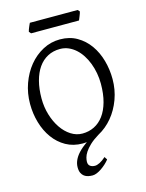

<svg xmlns="http://www.w3.org/2000/svg" viewBox="-143 -859 885 1162"><g transform="rotate(-15 300.0 -278.5)"><path d="M398.9 146Q388.7 159.2 374.8 171.9Q360.8 184.6 346.2 194.6Q331.5 204.6 316.9 210.7Q302.2 216.8 290 216.8Q275.9 216.8 262.2 213.9Q248.5 210.9 237.8 203.1Q227.1 195.3 220.5 181.6Q213.9 168 213.9 146Q213.9 102.1 252 60.1Q273.9 36.1 307.6 13.2Q294.9 14.6 281.7 14.6Q223.1 14.6 177.2 -11.2Q131.3 -37.1 99.9 -80.6Q68.4 -124 51.8 -180.7Q35.2 -237.3 35.2 -298.8Q35.2 -365.2 56.6 -425.3Q78.1 -485.4 115.2 -530.8Q152.3 -576.2 202.4 -603Q252.4 -629.9 310.1 -629.9Q370.6 -629.9 416.5 -603.3Q462.4 -576.7 493.7 -532.7Q524.9 -488.8 540.8 -432.1Q556.6 -375.5 556.6 -315.9Q556.6 -249.5 534.7 -189.7Q512.7 -129.9 474.9 -84.5Q437 -39.1 387.2 -12.2L386.2 -11.7Q351.1 9.8 329.6 30.3Q308.1 50.8 296.4 68.8Q284.7 86.9 280.8 102.1Q276.9 117.2 276.9 128.9Q276.9 147 288.6 155.5Q300.3 164.1 318.8 164.1Q331.1 164.1 348.9 155.3Q366.7 146.5 387.2 127.9ZM481 -307.1Q481 -340.8 474.9 -373.8Q468.8 -406.7 457.5 -436.3Q446.3 -465.8 429.9 -491Q413.6 -516.1 393.1 -534.4Q372.6 -552.7 348.1 -563.2Q323.7 -573.7 295.9 -573.7Q252.4 -573.7 218 -555.4Q183.6 -537.1 159.9 -503.2Q136.2 -469.2 123.5 -420.9Q110.8 -372.6 110.8 -313Q110.8 -258.3 125.7 -209.5Q140.6 -160.6 165.8 -123.8Q190.9 -86.9 224.6 -65.4Q258.3 -43.9 295.9 -43.9Q336.4 -43.9 370.4 -60.8Q404.3 -77.6 429 -110.8Q453.6 -144 467.3 -193.4Q481 -242.7 481 -307.1ZM471.2 -762.2Q470.2 -756.8 467.8 -749.8Q465.3 -742.7 462.4 -735.6Q459.5 -728.5 456.8 -721.7Q454.1 -714.8 452.1 -710.4H151.9L141.1 -722.7Q142.1 -728 144.5 -734.9Q147 -741.7 149.9 -748.8Q152.8 -755.9 155.8 -762.5Q158.7 -769 161.1 -773.9H460.4Z"/></g></svg>

Font: Noto Serif Devanagari
Style: Regular
Weight: 400
Designer: Monotype Design Team
Foundry: Monotype Imaging Inc.
Version: Version 1.01